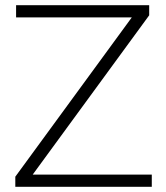

<svg xmlns="http://www.w3.org/2000/svg" viewBox="-20 -720 640 740"><path d="M39 0V-39L488 -653H42V-700H555V-661L106 -47H565V0Z"/></svg>

Font: Red Hat Text VF
Style: Regular
Weight: 300
Designer: Pentagram, MCKL
Foundry: Pentagram, MCKL
Version: Version 1.023